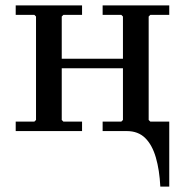

<svg xmlns="http://www.w3.org/2000/svg" viewBox="-20 -484 682 709"><path d="M448 -35H605V205H572Q569 144 555.5 97.5Q542 51 516 25.5Q490 0 448 0ZM359 0V-35H428L434 -41V-423L428 -429H359V-464H605V-429H535L529 -423V-41L535 -35H605V0ZM38 0V-35H107L113 -41V-423L107 -429H38V-464H283V-429H214L208 -423V-41L214 -35H283V0ZM159 -232V-267H486V-232Z"/></svg>

Font: Brygada 1918 Medium
Style: Regular
Weight: 500
Designer: Mateusz Machalski | Borys Kosmynka | Przemek Hoffer
Foundry: NIEPODLEGLA 2018
Version: Version 3.006